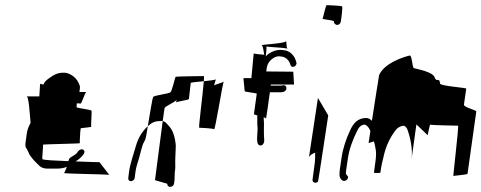

<svg xmlns="http://www.w3.org/2000/svg" viewBox="-20 -705 1873 747"><path d="M84 -330C92 -326 95 -271 99 -227C92 -214 86 -201 84 -184L79 -147C78 -139 79 -132 84 -126C87 -121 92 -111 94 -105C99 -97 108 -84 126 -67C136 -55 148 -49 164 -49H200C216 -49 229 -51 240 -56C236 -44 231 -33 229 -32C224 -29 392 -27 405 -25L367 -74C363 -74 321 -75 274 -77C287 -85 298 -94 306 -106C316 -124 294 -132 282 -114C279 -106 266 -100 260 -96C252 -90 250 -92 246 -78C196 -80 148 -82 145 -86C143 -88 149 -140 147 -142C145 -144 293 -146 291 -148C289 -150 292 -173 292 -189C292 -192 293 -194 293 -197L294 -206C304 -208 337 -210 335 -212C333 -215 338 -269 336 -274C334 -279 280 -284 278 -288C277 -289 279 -295 279 -303C288 -303 292 -302 293 -302C298 -300 310 -346 316 -347H289L291 -363C292 -373 287 -378 285 -384C275 -406 248 -422 232 -422H222C208 -422 191 -416 173 -402C163 -395 154 -389 149 -376L136 -379L133 -330ZM316 -348C316 -348 316 -347 316 -347C316 -347 316 -348 316 -348ZM405 -25C406 -25 405 -24 404 -24C404 -24 405 -25 405 -25Z M479 -12C478 -5 483 0 490 0C496 0 503 -6 504 -12L507 -36C509 -53 516 -74 521 -90C525 -104 533 -140 539 -150C548 -165 548 -171 555 -214C535 -196 518 -170 509 -138C501 -109 486 -68 482 -36ZM555 -214C571 -228 581 -234 605 -234C608 -234 610 -235 613 -234L620 -283C621 -292 654 -303 667 -316L665 -306C666 -310 715 -316 715 -320C715 -324 722 -378 722 -382C721 -384 748 -387 773 -389C774 -401 774 -409 773 -409C769 -409 665 -408 663 -406C661 -404 650 -352 643 -346C636 -340 580 -334 576 -328C573 -324 563 -261 555 -214ZM613 -234 583 -4 631 10C630 17 635 22 642 22C649 22 656 17 657 10L659 -5L660 -34C661 -42 662 -48 662 -54C661 -80 663 -112 664 -138C661 -174 652 -200 636 -216L629 -224C625 -229 619 -233 613 -234ZM773 -389C769 -339 752 -209 755 -208C756 -208 810 -206 813 -202C817 -199 844 -367 850 -387C844 -383 823 -378 813 -373C815 -380 818 -392 820 -396C816 -394 794 -391 773 -389ZM820 -396C820 -397 821 -397 821 -396C821 -396 821 -396 820 -396ZM850 -387C851 -388 851 -387 851 -388C851 -388 850 -389 850 -389Z M927 -401 932 -350C932 -348 968 -344 979 -341L968 -261C968 -260 973 -258 981 -256V-236V-223C981 -212 983 -205 982 -200C982 -183 976 -151 986 -142C997 -133 1009 -145 1008 -160C1006 -185 1007 -199 1007 -228L1006 -241V-249C1011 -247 1015 -245 1015 -243C1016 -247 1025 -308 1030 -346H1069C1081 -346 1088 -348 1092 -354C1098 -364 1092 -376 1080 -373C1076 -372 1074 -372 1072 -372H1033C1033 -375 1035 -376 1035 -376H1124L1121 -426C1118 -426 1036 -427 1016 -427L1018 -442C1021 -465 1046 -488 1068 -486C1070 -486 1072 -485 1074 -485C1082 -485 1090 -481 1097 -475C1099 -473 1101 -470 1103 -468C1111 -459 1108 -440 1125 -446C1129 -448 1136 -455 1133 -462C1128 -486 1109 -510 1080 -510C1077 -510 1074 -511 1072 -511C1049 -511 1027 -500 1014 -486C1016 -504 1018 -521 1016 -524C1023 -522 1083 -520 1097 -516C1094 -524 1095 -550 1092 -544C1089 -536 990 -531 998 -529C1004 -527 1006 -500 1008 -492C999 -493 970 -495 967 -497L958 -401ZM967 -498C967 -498 967 -497 967 -497C967 -497 967 -498 967 -498ZM1015 -243C1015 -243 1014 -242 1014 -242C1014 -242 1015 -243 1015 -243ZM1097 -516C1098 -514 1098 -513 1099 -514C1100 -515 1100 -515 1097 -516Z M1235 -632C1233 -630 1280 -626 1279 -622C1278 -615 1285 -608 1292 -608C1299 -608 1305 -614 1306 -621C1307 -625 1314 -677 1311 -680C1308 -683 1255 -685 1251 -685C1247 -685 1237 -634 1235 -632ZM1182 -91V-93ZM1182 -93C1184 -100 1195 -107 1206 -111V-89L1205 -74L1196 -6C1195 1 1200 6 1207 6C1211 6 1215 4 1217 2C1219 0 1256 -252 1257 -256L1217 -324Z M1302 -45C1301 -38 1301 -28 1301 -21C1301 -14 1309 -1 1319 -1C1326 -1 1333 -7 1334 -14C1335 -18 1332 -21 1330 -23C1325 -28 1325 -28 1327 -45L1334 -92C1339 -125 1352 -161 1371 -199C1378 -213 1387 -220 1400 -220C1410 -216 1417 -206 1421 -195C1417 -168 1414 -149 1414 -148C1414 -149 1424 -151 1435 -155C1441 -130 1446 -114 1441 -79L1435 -34C1435 -32 1439 -32 1447 -32C1455 -32 1460 -32 1460 -34L1462 -48C1464 -60 1467 -76 1472 -94C1481 -137 1498 -172 1522 -202C1526 -206 1531 -210 1536 -212C1552 -219 1556 -216 1564 -204C1575 -175 1587 -126 1581 -84L1600 -221L1644 -179C1644 -179 1652 -222 1654 -220C1656 -218 1758 -216 1762 -216C1766 -216 1742 -18 1744 -20C1746 -22 1798 -25 1799 -29L1833 -271C1834 -277 1784 -287 1785 -298C1786 -302 1793 -356 1794 -360C1795 -364 1693 -370 1692 -380C1690 -407 1678 -382 1671 -404C1665 -425 1604 -436 1590 -440C1584 -442 1583 -491 1574 -489C1548 -483 1475 -459 1455 -413C1454 -410 1439 -311 1427 -235C1420 -242 1414 -245 1406 -246C1371 -246 1354 -225 1341 -195C1328 -168 1314 -128 1309 -92Z"/></svg>

Font: FailCity
Style: OBL
Weight: 400
Version: Version 1